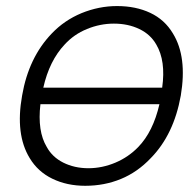

<svg xmlns="http://www.w3.org/2000/svg" viewBox="-20 -598 648 634"><path d="M577 -282.5Q554 -153.5 478 -76Q434 -29.5 379.2 -7Q324.5 15.5 261.5 15.5Q201 15.5 153 -7.8Q105 -31 78 -76Q30 -154.5 53 -282.5Q74.5 -408 151 -487.5Q192.5 -531 249 -554.5Q306.5 -578 366.5 -578Q428.5 -578 476.2 -555.5Q524 -533 551 -487.5Q598.5 -410.5 577 -282.5ZM123 -308.5H515.5Q528 -397 496 -451Q477 -484.5 440 -502.2Q403 -520 356 -520Q310.5 -520 267.2 -502.2Q224 -484.5 193.5 -451Q143 -397.5 123 -308.5ZM506.5 -254H113.5Q103 -164.5 134.5 -112.5Q143.5 -96 157.2 -83Q171 -70 189 -61Q207 -52 228 -47.2Q249 -42.5 272 -42.5Q294.5 -42.5 317.2 -47.2Q340 -52 361.2 -61Q382.5 -70 401.5 -83Q420.5 -96 436.5 -112.5Q485.5 -163 506.5 -254Z"/></svg>

Font: Russisch Sans Light
Style: Italic
Weight: 300
Italic angle: -10°
Designer: Michael Sharanda (font) & Cristiano Sobral (main changes)
Foundry: Michael Sharanda
Version: Version 2.00;September 8, 2020;FontCreator 13.0.0.2681 64-bi